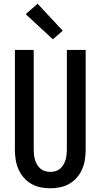

<svg xmlns="http://www.w3.org/2000/svg" viewBox="-20 -1003 540 1031"><path d="M250 8Q223 8 196.5 2.5Q170 -3 147 -16.5Q124 -30 106.5 -50.5Q89 -71 78.5 -95.5Q68 -120 64 -146.5Q60 -173 60 -200V-735H161V-200Q161 -186 162.5 -172Q164 -158 168 -144.5Q172 -131 179.5 -118.5Q187 -106 197.5 -97Q208 -88 222 -84Q236 -80 250 -80Q264 -80 278 -84Q292 -88 302.5 -97Q313 -106 320.5 -118.5Q328 -131 332 -144.5Q336 -158 337.5 -172Q339 -186 339 -200V-735H440V-200Q440 -173 436 -146.5Q432 -120 421.5 -95.5Q411 -71 393.5 -50.5Q376 -30 353 -16.5Q330 -3 303.5 2.5Q277 8 250 8ZM264 -792 118 -927 182 -983 317 -838Z"/></svg>

Font: Iosevka SS04 Semibold
Style: Regular
Weight: 600
Monospace: yes
Designer: Belleve Invis
Foundry: Belleve Invis
Version: Version 19.0.0; ttfautohint (v1.8.4)